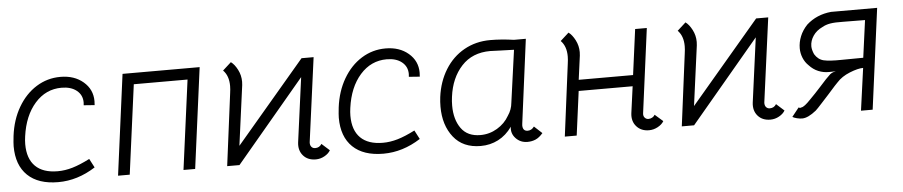

<svg xmlns="http://www.w3.org/2000/svg" viewBox="-36 -724 4469 950"><g transform="rotate(-5 2198.5 -249.5)"><path d="M18 -190Q18 -205 22 -241Q32 -321 68 -382.5Q104 -444 158.5 -478Q213 -512 278 -512Q347 -512 391.5 -474Q436 -436 436 -378Q436 -365 435 -358L381 -362Q382 -367 382 -376Q382 -413 354 -435.5Q326 -458 279 -458Q201 -458 147 -397Q93 -336 79 -234Q76 -213 76 -195Q76 -123 114 -85.5Q152 -48 225 -48Q261 -48 298.5 -59Q336 -70 385 -95L408 -51Q319 6 223 6Q124 6 71 -45Q18 -96 18 -190Z M903 0H845L904 -444H637L578 0H520L586 -500H969Z M1475 -500H1535L1479 -82Q1478 -68 1485 -59.5Q1492 -51 1504 -51Q1525 -51 1536 -69L1575 -34Q1566 -18 1545.5 -6.5Q1525 5 1502 5Q1462 5 1439.5 -21Q1417 -47 1422 -87L1465 -407L1123 0H1062L1108 -358Q1111 -378 1111 -394Q1111 -445 1083 -473L1125 -511Q1143 -498 1157.5 -470Q1172 -442 1172 -410Q1172 -399 1171 -393L1131 -95Z M1633 -190Q1633 -205 1637 -241Q1647 -321 1683 -382.5Q1719 -444 1773.5 -478Q1828 -512 1893 -512Q1962 -512 2006.5 -474Q2051 -436 2051 -378Q2051 -365 2050 -358L1996 -362Q1997 -367 1997 -376Q1997 -413 1969 -435.5Q1941 -458 1894 -458Q1816 -458 1762 -397Q1708 -336 1694 -234Q1691 -213 1691 -195Q1691 -123 1729 -85.5Q1767 -48 1840 -48Q1876 -48 1913.5 -59Q1951 -70 2000 -95L2023 -51Q1934 6 1838 6Q1739 6 1686 -45Q1633 -96 1633 -190Z M2139 -201Q2139 -225 2142 -249Q2152 -325 2188.5 -384Q2225 -443 2283 -475.5Q2341 -508 2413 -508Q2467 -508 2530 -499H2589L2535 -84Q2534 -80 2534 -74Q2534 -45 2559 -45Q2578 -45 2591 -63L2630 -27Q2612 -6 2593.5 2Q2575 10 2553 10Q2518 10 2495 -14.5Q2472 -39 2477 -72Q2448 -31 2408 -10.5Q2368 10 2321 10Q2233 10 2186 -49.5Q2139 -109 2139 -201ZM2467 -127Q2487 -156 2490 -190L2526 -450L2462 -452L2408 -454Q2319 -454 2265.5 -396Q2212 -338 2200 -245Q2197 -223 2197 -201Q2197 -132 2228.5 -88Q2260 -44 2324 -44Q2369 -44 2407.5 -67Q2446 -90 2467 -127Z M3159 -51Q3169 -51 3178 -56Q3187 -61 3191 -69L3231 -34Q3222 -18 3201 -6.5Q3180 5 3157 5Q3118 5 3095 -21Q3072 -47 3077 -87L3095 -219H2827L2798 0H2739L2785 -358Q2788 -378 2788 -394Q2788 -445 2760 -473L2802 -511Q2820 -498 2834.5 -470Q2849 -442 2849 -410Q2849 -399 2848 -393L2832 -274H3102L3132 -500H3190L3135 -82Q3133 -68 3140.5 -59.5Q3148 -51 3159 -51Z M3733 -500H3793L3737 -82Q3736 -68 3743 -59.5Q3750 -51 3762 -51Q3783 -51 3794 -69L3833 -34Q3824 -18 3803.5 -6.5Q3783 5 3760 5Q3720 5 3697.5 -21Q3675 -47 3680 -87L3723 -407L3381 0H3320L3366 -358Q3369 -378 3369 -394Q3369 -445 3341 -473L3383 -511Q3401 -498 3415.5 -470Q3430 -442 3430 -410Q3430 -399 3429 -393L3389 -95Z M3869 1 3904 -43Q3911 -38 3918 -42Q3932 -43 3964 -77Q3991 -104 4018 -134Q4056 -177 4074 -193Q4082 -199 4089 -201.5Q4096 -204 4103 -205Q4097 -205 4069.5 -204.5Q4042 -204 4016.5 -214.5Q3991 -225 3971 -247Q3954 -263 3944.5 -286Q3935 -309 3935 -334Q3935 -364 3947 -393.5Q3959 -423 3983 -448Q4033 -493 4105 -500H4334L4268 0H4210L4239 -210Q4213 -210 4172 -193.5Q4131 -177 4107 -150Q4101 -145 4056 -94Q4042 -79 4019 -53.5Q3996 -28 3987 -20Q3946 13 3917 13Q3905 13 3891 9.5Q3877 6 3869 1ZM4135 -259 4244 -260 4269 -445 4161 -446Q4119 -447 4096 -443Q4073 -439 4056 -429Q4026 -415 4009.5 -390.5Q3993 -366 3993 -339Q3993 -322 4003 -299Q4020 -271 4048 -264.5Q4076 -258 4135 -259Z"/></g></svg>

Font: Bellota
Style: Italic
Weight: 400
Italic angle: -7.5°
Designer: Kemie Guaida
Foundry: Kemie Guaida
Version: Version 4.001